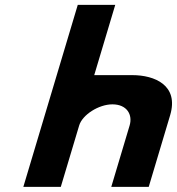

<svg xmlns="http://www.w3.org/2000/svg" viewBox="-20 -752 711 771"><path d="M73.7 -1.5H224.1L297.9 -248C310.8 -291.3 376.8 -333 431.3 -333C489.9 -333 513.5 -291.3 500.5 -248L426.8 -1.5H577.2L663.1 -288.8C699.5 -410.3 600.1 -450.3 511.6 -450.3H358.4L442.8 -732.5H292.3Z"/></svg>

Font: Hussar
Style: BdSuprExtOblThree
Weight: 700
Foundry: Cannot Into Space Fonts
Version: Version 2.00